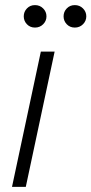

<svg xmlns="http://www.w3.org/2000/svg" viewBox="-20 -732 358 752"><path d="M273 -624Q254 -624 241.5 -637Q229 -650 229 -668Q229 -686 241.5 -699Q254 -712 273 -712Q292 -712 305 -699Q318 -686 318 -668Q318 -650 305 -637Q292 -624 273 -624ZM117 -624Q98 -624 85.5 -637Q73 -650 73 -668Q73 -686 85.5 -699Q98 -712 117 -712Q136 -712 149 -699Q162 -686 162 -668Q162 -650 149 -637Q136 -624 117 -624ZM27 0 140 -530H194L81 0Z"/></svg>

Font: Be Vietnam Pro ExtraLight
Style: Italic
Weight: 200
Italic angle: -12°
Designer: Lam Bao, Tony Le, Vietanh Nguyen
Foundry: Yellow Type Foundry
Version: Version 1.002; ttfautohint (v1.8.3)